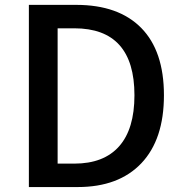

<svg xmlns="http://www.w3.org/2000/svg" viewBox="-20 -756 738 776"><path d="M96.7 0V-736.3H288.1Q459 -736.3 550.8 -643.1Q642.6 -549.8 642.6 -371.1Q642.6 -192.4 551.3 -96.2Q460 0 293.9 0ZM212.9 -94.7H280.3Q399.4 -94.7 461.4 -164.6Q523.4 -234.4 523.4 -371.1Q523.4 -641.6 280.3 -641.6H212.9Z"/></svg>

Font: Gen Shin Gothic Medium
Style: Regular
Weight: 500
Designer: [Source Han Sans]
Ryoko NISHIZUKA  (kana & ideographs); Paul D. Hunt (Latin, Greek & Cyrillic); Wenlong ZHANG  (bopomofo
Version: Version 1.002.20150607